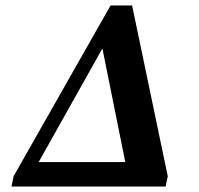

<svg xmlns="http://www.w3.org/2000/svg" viewBox="-20 -685 732 705"><path d="M22 0 30 -38 386 -665H465L596 -38L588 0ZM122 -90H440L356 -507Z"/></svg>

Font: Spectral
Style: Bold Italic
Weight: 700
Italic angle: -10°
Designer: Jean-Baptiste Levee
Foundry: Production Type
Version: Version 2.001